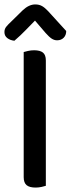

<svg xmlns="http://www.w3.org/2000/svg" viewBox="-22 -841 319 867"><path d="M85 -379H185V-2Q179 0 166 3Q153 6 139 6Q111 6 98 -5Q85 -16 85 -41ZM185 -279H85V-606Q91 -608 104.5 -611Q118 -614 132 -614Q159 -614 172 -603.5Q185 -593 185 -568ZM136 -748Q118 -730 94.5 -705.5Q71 -681 43 -657Q24 -659 11 -669Q-2 -679 -2 -696Q-2 -710 6 -720Q14 -730 28 -743L81 -795Q109 -821 137 -821Q155 -821 168 -813.5Q181 -806 195 -791L277 -701Q277 -682 265.5 -670.5Q254 -659 236 -659Q223 -659 211.5 -666.5Q200 -674 184 -692Z"/></svg>

Font: Baloo Tamma 2 Medium
Style: Regular
Weight: 500
Designer: Divya Kowshik, Shuchita Grover and Ek Type
Foundry: Ek Type
Version: Version 1.700